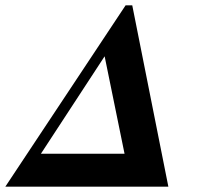

<svg xmlns="http://www.w3.org/2000/svg" viewBox="-85 -703 772 723"><path d="M549 0 413 -683H388L-65 0ZM384 -124H69L309 -491Z"/></svg>

Font: STIXGeneral
Style: Bold Italic
Weight: 700
Italic angle: -16.33°
Designer: MicroPress Inc., with final additions and corrections provided by Coen Hoffman, Elsevier (retired)
Version: Version 1.1.0